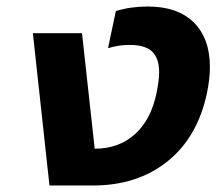

<svg xmlns="http://www.w3.org/2000/svg" viewBox="-20 -570 679 590"><path d="M81 -468H232L271 -113Q345 -113 394.5 -157.5Q444 -202 461 -284Q469 -324 469 -348Q469 -391 447.5 -411.5Q426 -432 378 -432Q345 -432 312 -422L336 -536Q381 -550 434 -550Q526 -550 575.5 -501Q625 -452 625 -364Q625 -328 616 -284Q587 -148 494.5 -74Q402 0 266 0H132Z"/></svg>

Font: Prompt SemiBold
Style: Italic
Weight: 600
Italic angle: -12°
Designer: Katatrad Team
Foundry: CadsonDemak
Version: Version 1.001